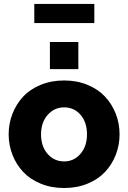

<svg xmlns="http://www.w3.org/2000/svg" viewBox="-20 -943 650 973"><path d="M153.8 -826.2V-922.9H458V-826.2ZM232.9 -592.8V-730H377V-592.8ZM23.9 -262.2Q23.9 -316.9 43 -366Q62 -415 96.9 -452.9Q131.8 -490.7 185.8 -512.9Q239.7 -535.2 305.2 -535.2Q370.1 -535.2 423.8 -512.9Q477.5 -490.7 512.7 -452.9Q547.9 -415 566.9 -366Q585.9 -316.9 585.9 -262.2Q585.9 -208 566.9 -158.9Q547.9 -109.9 512.9 -72.3Q478 -34.7 424.3 -12.5Q370.6 9.8 305.2 9.8Q239.7 9.8 185.8 -12.5Q131.8 -34.7 96.9 -72.3Q62 -109.9 43 -158.9Q23.9 -208 23.9 -262.2ZM305.2 -125Q355 -125 387.9 -163.6Q420.9 -202.1 420.9 -262.2Q420.9 -323.2 388.2 -361.1Q355.5 -398.9 305.2 -398.9Q254.9 -398.9 221.4 -360.6Q188 -322.3 188 -262.2Q188 -201.2 221.2 -163.1Q254.4 -125 305.2 -125Z"/></svg>

Font: Raleway-v4020 ExtraBold
Style: Regular
Weight: 800
Designer: Matt McInerney, Pablo Impallari, Rodrigo Fuenzalida
Foundry: Matt McInerney, Pablo Impallari, Rodrigo Fuenzalida
Version: Version 4.020;PS 004.020;hotconv 1.0.88;makeotf.lib2.5.64775